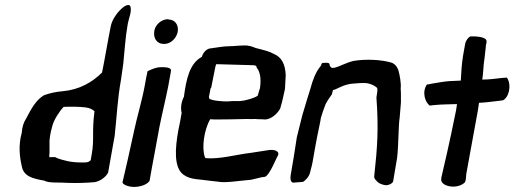

<svg xmlns="http://www.w3.org/2000/svg" viewBox="-20 -728 2037 760"><path d="M66 -202C52 -152 58 -106 66 -71C73 -29 111 -21 155 -13C174 -2 217 -7 252 -4C287 -3 321 -4 355 -7C377 -11 399 -27 408 -45L434 -191C442 -263 445 -336 459 -413L468 -476L475 -551C477 -577 481 -606 486 -635C490 -656 501 -680 497 -698C496 -711 485 -711 470 -701C448 -685 423 -652 418 -622C406 -563 396 -500 384 -441C346 -403 295 -373 229 -367C202 -365 176 -359 154 -351C123 -332 106 -302 83 -258C73 -243 68 -225 66 -202ZM187 -229C193 -254 217 -290 232 -305C262 -306 292 -306 317 -303C335 -301 344 -296 354 -288C343 -201 354 -178 343 -117L339 -94C329 -83 317 -85 299 -85C280 -85 263 -87 248 -90C234 -94 211 -98 199 -106H175C175 -111 175 -117 176 -123V-156C175 -174 178 -198 187 -229Z M465 -8C463 1 484 11 509 12C534 12 561 4 572 -12C583 -77 598 -150 611 -225C622 -280 635 -332 646 -387L657 -448C658 -456 650 -463 616 -462C599 -462 580 -454 564 -446C560 -427 556 -408 553 -389C541 -325 522 -264 511 -211C493 -127 478 -62 466 -11ZM591 -607C586 -578 599 -554 630 -554C655 -554 677 -575 683 -600L684 -607C686 -629 674 -650 647 -651C646 -651 646 -652 645 -652C619 -652 595 -630 591 -607Z M708 -345C698 -326 694 -301 699 -281C695 -257 691 -235 686 -213C673 -141 667 -64 707 -36C734 -16 770 -19 815 -12L842 -9C871 -3 922 -12 959 -15C984 -16 1004 -26 1028 -28C1036 -29 1049 -48 1060 -71C1069 -89 1077 -108 1079 -110C1090 -129 1067 -139 1038 -133C1021 -130 1000 -127 973 -123C913 -116 850 -97 794 -102C792 -103 792 -105 791 -106C778 -141 787 -213 812 -256C818 -256 824 -255 832 -255C860 -255 929 -256 957 -257C969 -257 980 -256 991 -257C998 -256 1005 -256 1011 -256C1015 -256 1021 -256 1029 -255C1054 -256 1077 -277 1089 -298C1097 -324 1102 -349 1108 -376C1109 -395 1110 -413 1111 -431C1109 -472 1096 -502 1063 -515C1048 -524 1024 -530 992 -538C980 -543 965 -549 946 -548C927 -548 904 -545 888 -545C864 -545 840 -540 817 -537C799 -537 784 -521 779 -503C730 -477 717 -413 708 -345ZM807 -345C808 -353 812 -366 813 -377C815 -380 815 -379 816 -381L832 -461C833 -466 834 -470 836 -474L978 -470C991 -470 996 -468 996 -460C1008 -447 1014 -420 1010 -387L1009 -379C1007 -375 1005 -364 1000 -349C998 -347 992 -345 989 -343C970 -335 939 -326 914 -328C896 -329 883 -325 863 -327C844 -328 824 -330 810 -336C808 -338 807 -341 807 -345Z M1155 -185C1151 -159 1147 -134 1143 -108L1132 -43C1129 -28 1127 -8 1140 -5L1179 -8C1189 -13 1204 -30 1207 -44C1208 -51 1215 -72 1217 -85L1229 -153C1233 -178 1239 -203 1248 -248L1250 -261C1256 -281 1262 -299 1269 -316C1276 -330 1285 -342 1294 -355C1295 -359 1296 -366 1298 -371C1299 -372 1302 -373 1307 -374C1325 -382 1347 -395 1377 -397C1396 -399 1415 -400 1431 -399C1448 -396 1462 -390 1473 -380C1475 -372 1473 -359 1470 -342C1479 -221 1474 -145 1461 -28C1462 -22 1465 -17 1469 -14C1477 -2 1495 4 1506 5C1517 6 1531 0 1536 -9L1552 -104C1558 -156 1557 -234 1562 -262L1567 -322V-347C1567 -357 1567 -368 1566 -378C1569 -397 1561 -436 1558 -446C1553 -464 1543 -475 1530 -480C1490 -492 1429 -495 1380 -487C1350 -480 1323 -464 1304 -460C1293 -457 1289 -461 1285 -469C1286 -481 1275 -480 1260 -479C1255 -479 1252 -477 1251 -469C1249 -466 1247 -464 1245 -461C1229 -440 1218 -412 1209 -378L1195 -333L1177 -273C1170 -244 1162 -214 1155 -185Z M1670 -394C1649 -363 1663 -323 1681 -310L1698 -312C1726 -315 1760 -315 1789 -316L1785 -290C1755 -142 1741 -87 1727 -25V-22C1723 -7 1737 5 1758 9C1780 14 1806 8 1820 -6C1826 -18 1824 -30 1826 -41C1838 -110 1850 -170 1872 -293L1876 -321C1904 -322 1936 -327 1964 -330C1967 -330 1973 -331 1976 -334C2002 -356 2001 -404 1986 -421C1986 -421 1965 -419 1963 -419C1937 -416 1915 -413 1889 -413C1893 -439 1893 -460 1896 -484C1899 -500 1900 -523 1903 -542V-547C1904 -555 1909 -563 1904 -571C1899 -578 1880 -585 1842 -584C1832 -579 1823 -566 1821 -553L1813 -508C1807 -472 1806 -442 1804 -409C1792 -408 1778 -408 1760 -407C1742 -406 1713 -401 1690 -397L1675 -394Z"/></svg>

Font: Vapor
Style: Obl
Weight: 400
Foundry: Cannot Into Space Fonts
Version: Version 0.179